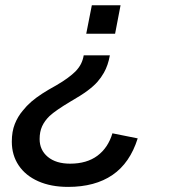

<svg xmlns="http://www.w3.org/2000/svg" viewBox="-20 -549 651 738"><path d="M443.4 -528.8 422.4 -419.4H311.5L333 -528.8ZM241.7 169.4Q175.8 169.4 127 147.7Q78.1 126 51.8 86.7Q25.4 47.4 25.4 -4.4Q25.4 -43.5 36.9 -72.3Q48.3 -101.1 67.4 -123.5Q82 -142.1 100.3 -158Q118.7 -173.8 142.1 -189Q165.5 -204.1 195.8 -220.7Q222.7 -236.3 240.7 -249.8Q258.8 -263.2 270 -274.4Q284.2 -289.1 291.5 -304Q298.8 -318.8 301.8 -336.4H402.3Q395.5 -297.9 379.4 -269.5Q368.7 -250.5 354.5 -234.4Q340.3 -218.3 316.4 -200.4Q292.5 -182.6 250 -158.2Q222.2 -141.6 202.4 -127.9Q182.6 -114.3 170.4 -103Q151.4 -84.5 141.8 -63.5Q132.3 -42.5 132.3 -14.6Q132.3 27.8 163.8 54Q195.3 80.1 249.5 80.1Q313.5 80.1 354.5 49.6Q395.5 19 412.1 -36.6L509.3 -17.1Q479.5 77.6 412.4 123.5Q345.2 169.4 241.7 169.4Z"/></svg>

Font: Arimo Medium
Style: Italic
Weight: 500
Italic angle: -12°
Designer: Steve Matteson
Foundry: Monotype Imaging Inc.
Version: Version 1.33